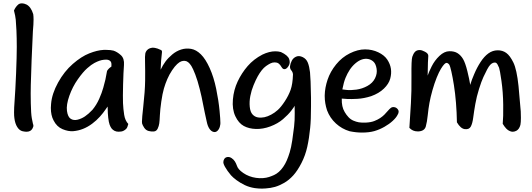

<svg xmlns="http://www.w3.org/2000/svg" viewBox="-20 -781 3144 1134"><path d="M87.4 -753.9Q95.2 -761.2 110.4 -761.2Q121.6 -761.2 136.2 -754.4Q163.1 -740.7 176.3 -697.3Q178.2 -684.1 178.2 -665.5Q178.2 -638.2 174.3 -596.7Q170.4 -527.8 166.7 -426.5Q163.1 -325.2 161.9 -279.1Q160.6 -232.9 161.9 -171.4Q163.1 -109.9 167.7 -83.7Q172.4 -57.6 174.8 -48.8Q177.2 -44.4 177.2 -38.6Q177.2 -33.2 174.8 -28.8Q171.9 -20 165.3 -13.2Q158.7 -6.3 147 -3.9Q141.6 -2.9 135.7 -2.9Q127.4 -2.9 113.3 -5.9Q94.7 -10.3 81.8 -30.8Q68.8 -51.3 64.9 -83.5Q63 -96.7 63 -117.2Q63 -144 65.9 -180.7Q70.8 -246.1 75 -347.4Q79.1 -448.7 79.1 -503.4Q79.1 -558.1 77.1 -600.6Q75.2 -643.1 73 -665Q70.8 -687 62.5 -718.8Q72.3 -741.2 87.4 -753.9Z M591.8 -486.3Q600.6 -486.3 608.4 -486.3Q633.8 -486.3 650.4 -481.9Q672.4 -474.6 693.8 -455.3Q715.3 -436 712.2 -396.7Q709 -357.4 707 -282.2Q705.1 -207 706.5 -172.1Q708 -137.2 713.4 -103Q718.8 -68.8 737.8 -48.8Q732.9 -28.3 726.1 -20.8Q719.2 -13.2 709 -8.3Q698.2 -2.9 678.7 -2.9Q678.7 -2.9 681.6 -2.9Q666.5 -2.9 656 -8.5Q645.5 -14.2 639.2 -22.2Q632.8 -30.3 627.4 -44.7Q622.1 -59.1 619.1 -86.7Q616.2 -114.3 616.2 -137.2Q616.2 -160.2 614.3 -147.9Q616.7 -154.3 603.5 -134.5Q590.3 -114.7 570.3 -92.3Q550.3 -69.8 524.2 -50.3Q498 -30.8 470.2 -19.8Q442.4 -8.8 412.8 -6.3Q383.3 -3.9 349.4 -18.1Q315.4 -32.2 296.4 -69.8Q280.3 -99.6 280.3 -144Q280.3 -155.3 281.7 -167.5Q286.6 -227.5 323 -293.5Q359.4 -359.4 409.9 -403.3Q460.4 -447.3 507.3 -465.8Q554.2 -484.4 591.8 -486.3ZM525.9 -132.3Q549.8 -161.1 565.7 -196.8Q581.5 -232.4 590.1 -263.2Q598.6 -293.9 602.5 -310.8Q606.4 -327.6 612.3 -362.3Q623 -378.9 637.7 -387.2Q640.1 -410.2 633.5 -418Q627 -425.8 617.7 -427.7Q608.4 -429.7 594.7 -428.2Q581.1 -426.8 567.9 -422.4Q554.7 -418 537.4 -408.9Q520 -399.9 495.1 -377.9Q470.2 -356 439.5 -312.5Q408.7 -269 389.6 -215.3Q370.6 -161.6 375.5 -126Q380.4 -90.3 397.7 -79.3Q415 -68.4 438 -74Q460.9 -79.6 481.7 -93.5Q502.4 -107.4 525.9 -132.3Z M873 -498Q877.9 -499.5 882.3 -499.5Q893.6 -499.5 910.6 -494.1Q935.1 -485.4 936.3 -480.2Q937.5 -475.1 935.5 -461.2Q933.6 -447.3 931.6 -423.1Q929.7 -398.9 928.7 -369.1Q941.4 -396 957.3 -417.5Q973.1 -439 997.3 -459.2Q1021.5 -479.5 1050 -488.5Q1078.6 -497.6 1108.6 -492.4Q1138.7 -487.3 1166.5 -460Q1194.3 -432.6 1218.5 -378.9Q1242.7 -325.2 1256.8 -256.6Q1271 -188 1276.9 -126Q1281.7 -75.7 1281.7 -54.7Q1281.7 -45.9 1280.3 -42Q1277.8 -23.4 1267.1 -11.2Q1258.3 -1 1247.1 -1Q1243.2 -1 1240.7 -2Q1227.1 -5.4 1216.8 -20.8Q1206.5 -36.1 1201.4 -60.8Q1196.3 -85.4 1189.7 -114.3Q1183.1 -143.1 1177.7 -173.6Q1172.4 -204.1 1159.7 -254.9Q1147 -305.7 1133.3 -341.1Q1119.6 -376.5 1110.4 -391.1Q1101.1 -405.8 1091.6 -413.3Q1082 -420.9 1071.5 -421.6Q1061 -422.4 1050.5 -418.7Q1040 -415 1026.4 -402.6Q1012.7 -390.1 996.3 -365.7Q980 -341.3 968.3 -314.2Q956.5 -287.1 948 -257.8Q939.5 -228.5 932.6 -180.9Q925.8 -133.3 924.3 -100.8Q922.9 -68.4 920.7 -52.5Q918.5 -36.6 911.4 -21.5Q904.3 -6.3 889.4 -4.6Q874.5 -2.9 857.9 -7.3Q841.3 -11.7 831.5 -26.9Q821.8 -42 819.3 -51.3Q818.4 -53.7 818.4 -62Q818.4 -83.5 826.2 -152.3Q836.4 -243.2 837.2 -304.4Q837.9 -365.7 836.7 -408.9Q835.4 -452.1 838.1 -464.6Q840.8 -477.1 849.9 -486.1Q858.9 -495.1 873 -498Z M1639.2 -473.6Q1679.7 -454.6 1687.7 -432.6Q1695.8 -410.6 1685.1 -392.6Q1674.3 -374.5 1662.6 -372.6Q1650.9 -370.6 1642.8 -385Q1634.8 -399.4 1625.5 -406Q1616.2 -412.6 1602.5 -412.6Q1588.9 -412.6 1576.4 -406.2Q1564 -399.9 1551 -390.6Q1538.1 -381.3 1525.9 -366Q1513.7 -350.6 1502.2 -330.1Q1490.7 -309.6 1477.8 -278.3Q1464.8 -247.1 1458.5 -214.1Q1452.1 -181.2 1455.1 -150.6Q1458 -120.1 1471.2 -105.5Q1484.4 -90.8 1503.2 -87.6Q1522 -84.5 1541.5 -88.6Q1561 -92.8 1581.5 -103.8Q1602.1 -114.7 1620.8 -131.6Q1639.6 -148.4 1662.1 -182.6Q1684.6 -216.8 1696.5 -250.5Q1708.5 -284.2 1710.4 -341.3Q1709.5 -355 1700.4 -365.5Q1691.4 -376 1693.1 -390.6Q1694.8 -405.3 1703.1 -421.9Q1711.4 -438.5 1728.8 -446.3Q1746.1 -454.1 1767.6 -443.8Q1789.1 -433.6 1798.1 -410.9Q1807.1 -388.2 1811 -354.2Q1814.9 -320.3 1816.9 -203.6V-152.8Q1816.9 -72.8 1812 -25.9Q1806.2 34.7 1794.9 85.7Q1783.7 136.7 1760.5 181.9Q1737.3 227.1 1712.2 254.9Q1687 282.7 1658.4 299.1Q1629.9 315.4 1604.2 322.8Q1578.6 330.1 1548.3 332Q1537.6 333 1527.3 333Q1506.8 333 1485.4 330.1Q1453.1 325.2 1426 312.3Q1398.9 299.3 1377.2 283.2Q1355.5 267.1 1344.2 254.2Q1333 241.2 1324.2 228.5Q1315.4 215.8 1308.8 204.3Q1302.2 192.9 1299.3 181.6Q1299.3 178.2 1299.3 175.3Q1299.3 167 1304.2 158.7Q1310.1 148.4 1322.8 146.5Q1335.4 144.5 1347.9 152.8Q1360.4 161.1 1367.7 173.1Q1375 185.1 1378.7 196.5Q1382.3 208 1391.1 218.5Q1399.9 229 1416.5 240.5Q1433.1 252 1452.4 259.3Q1471.7 266.6 1492.4 269.5Q1513.2 272.5 1533.2 271Q1553.2 269.5 1568.8 264.4Q1584.5 259.3 1598.9 252.7Q1613.3 246.1 1627 234.1Q1640.6 222.2 1652.6 204.8Q1664.6 187.5 1673.6 167Q1682.6 146.5 1691.2 118.4Q1699.7 90.3 1706.3 46.9Q1712.9 3.4 1717 -33.7Q1721.2 -70.8 1720.7 -111.8Q1720.2 -152.8 1720.2 -156.2Q1718.3 -150.9 1700.2 -127.2Q1682.1 -103.5 1651.4 -77.1Q1620.6 -50.8 1576.9 -34.4Q1533.2 -18.1 1491.7 -19.3Q1450.2 -20.5 1419.7 -37.1Q1389.2 -53.7 1369.9 -94.7Q1350.6 -135.7 1355.5 -193.1Q1360.4 -250.5 1383.8 -300Q1407.2 -349.6 1442.6 -390.6Q1478 -431.6 1529.8 -458.5Q1570.3 -478 1606.4 -478Q1623 -478 1639.2 -473.6Z M2002 -252.9Q2003.4 -252.4 2027.1 -249.8Q2050.8 -247.1 2085 -251.7Q2119.1 -256.3 2150.1 -273.4Q2181.2 -290.5 2195.1 -318.8Q2209 -347.2 2204.3 -375.2Q2199.7 -403.3 2186.5 -416Q2173.3 -428.7 2155.3 -432.4Q2137.2 -436 2118.2 -429.9Q2099.1 -423.8 2079.3 -407Q2059.6 -390.1 2045.4 -368.4Q2031.2 -346.7 2020.8 -321.3Q2010.3 -295.9 2002 -252.9ZM1998.5 -198.7Q1998 -173.3 2002 -154.8Q2005.9 -136.2 2015.9 -119.1Q2025.9 -102.1 2038.6 -88.6Q2051.3 -75.2 2067.4 -68.4Q2083.5 -61.5 2099.6 -58.6Q2115.7 -55.7 2143.6 -57.1Q2171.4 -58.6 2191.2 -66.4Q2210.9 -74.2 2225.3 -83.7Q2239.7 -93.3 2250.2 -103.8Q2260.7 -114.3 2270.5 -126Q2280.3 -137.7 2288.8 -144Q2297.4 -150.4 2310.1 -147.9Q2322.8 -145.5 2330.6 -133.8Q2334.5 -128.9 2334.5 -121.6Q2334.5 -112.3 2328.6 -103.5Q2320.8 -86.9 2300 -67.6Q2279.3 -48.3 2250.5 -32Q2221.7 -15.6 2191.2 -6.8Q2160.6 2 2117.7 2Q2083 2 2044.9 -5.9Q1999 -19.5 1963.9 -51.8Q1928.7 -84 1911.6 -129.4Q1897.9 -171.4 1897.9 -211.9V-218.8Q1898.9 -263.2 1914.8 -310.5Q1930.7 -357.9 1965.1 -400.4Q1999.5 -442.9 2046.4 -466.1Q2093.3 -489.3 2135.7 -489.3Q2178.2 -489.3 2214.1 -472.2Q2250 -455.1 2267.3 -429Q2284.7 -402.8 2288.8 -375Q2293 -347.2 2284.7 -316.4Q2276.4 -285.6 2247.3 -257.6Q2218.3 -229.5 2171.9 -212.9Q2128.4 -199.2 2091.1 -197.3Q2053.7 -195.3 2032.7 -196.3Q2011.7 -197.3 1998.5 -198.7Z M2455.6 -485.4H2459Q2471.7 -485.4 2489.7 -475.6Q2511.7 -464.4 2509.5 -448.7Q2507.3 -433.1 2505.9 -334.5Q2511.7 -353 2529.3 -388.4Q2546.9 -423.8 2575.4 -450.9Q2604 -478 2633.8 -478.5Q2663.6 -479 2682.6 -466.8Q2701.7 -454.6 2714.8 -432.6Q2728 -410.6 2740.2 -361.3Q2752.4 -312 2757.3 -280.3Q2755.9 -273.4 2760.3 -289.3Q2764.6 -305.2 2780.8 -343.5Q2796.9 -381.8 2818.4 -414.8Q2839.8 -447.8 2864.5 -465.6Q2889.2 -483.4 2918.5 -483.9Q2947.8 -484.4 2970 -468.5Q2992.2 -452.6 3012.2 -411.6Q3032.2 -370.6 3042.5 -272.9Q3051.8 -175.3 3055.7 -123Q3056.6 -101.6 3056.6 -85Q3056.6 -58.6 3053.7 -43.5Q3046.9 -17.6 3029.3 -8.3Q3018.1 -2.9 3008.3 -2.9Q2998.5 -2.9 2990.2 -7.3Q2970.7 -14.2 2949.2 -49.8Q2953.1 -88.4 2952.1 -162.6Q2951.2 -236.8 2941.7 -303.2Q2932.1 -369.6 2927.7 -380.9Q2923.3 -392.1 2918.2 -400.9Q2913.1 -409.7 2906.5 -411.1Q2899.9 -412.6 2891.8 -409.7Q2883.8 -406.7 2875.5 -398.2Q2867.2 -389.6 2857.2 -370.8Q2847.2 -352.1 2835.2 -326.2Q2823.2 -300.3 2809.1 -255.1Q2794.9 -210 2787.4 -167Q2779.8 -124 2775.1 -87.6Q2770.5 -51.3 2760.5 -33.2Q2750.5 -15.1 2725.3 -18.3Q2700.2 -21.5 2678.7 -58.6Q2677.7 -118.2 2673.1 -174.3Q2668.5 -230.5 2660.9 -278.3Q2653.3 -326.2 2645.8 -358.9Q2638.2 -391.6 2634.5 -397.5Q2630.9 -403.3 2625.7 -406.7Q2620.6 -410.2 2615.7 -409.4Q2610.8 -408.7 2603.3 -400.9Q2595.7 -393.1 2584.2 -374.5Q2572.8 -356 2559.3 -322.8Q2545.9 -289.6 2534.2 -248.3Q2522.5 -207 2516.4 -173.1Q2510.3 -139.2 2506.3 -100.1Q2502.4 -61 2494.9 -34.2Q2487.3 -7.3 2452.6 -4.9Q2449.2 -4.9 2446.3 -4.9Q2417.5 -4.9 2397.9 -25.9Q2402.8 -105.5 2407 -171.9Q2411.1 -238.3 2410.2 -332.8Q2409.2 -427.2 2415 -445.3Q2420.9 -463.4 2430.2 -473.9Q2439.5 -484.4 2455.6 -485.4Z"/></svg>

Font: Myanmar Kalay
Style: Regular
Weight: 400
Designer: Khon Soe Zaw Thu
Foundry: PaOh Unicode khonsoezawthu@gmail.com and @hotmail.com
Version: Version 1.20 December 6, 2016